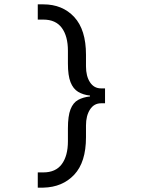

<svg xmlns="http://www.w3.org/2000/svg" viewBox="-20 -732 656 882"><path d="M153.5 130V60H179Q236 60 264 21.8Q292 -16.5 292 -83V-142Q292 -199.5 304 -230Q316 -260.5 338.8 -273Q361.5 -285.5 393.5 -289V-293Q361.5 -296.5 338.8 -310.2Q316 -324 304 -354.5Q292 -385 292 -440V-499Q292 -565.5 264 -603.8Q236 -642 179 -642H153.5V-712H179Q267 -712 321 -653.8Q375 -595.5 375 -480.5V-427.5Q375 -382 393.5 -354Q412 -326 444 -326H462.5V-257.5H444Q412 -257.5 393.5 -229Q375 -200.5 375 -155.5V-101.5Q375 13 321 70.5Q267 128 179 130Z"/></svg>

Font: Overpass Mono
Style: Regular
Weight: 400
Designer: Delve Withrington, Dave Bailey
Foundry: Delve Fonts LLC
Version: Version 4.000